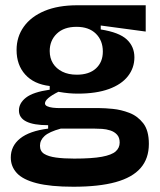

<svg xmlns="http://www.w3.org/2000/svg" viewBox="-20 -544 608 730"><path d="M259 166Q172 166 119.5 152.5Q67 139 44 114Q21 89 21 55Q21 11 56.5 -17.5Q92 -46 163 -55V-68Q108 -68 80 -82Q52 -96 52 -124Q52 -152 79 -173Q106 -194 169 -203V-217Q109 -224 76 -260.5Q43 -297 43 -354Q43 -404 70.5 -442.5Q98 -481 149.5 -502.5Q201 -524 274 -524H534V-424L363 -447V-432Q433 -421 462 -394Q491 -367 491 -326Q491 -286 466.5 -254.5Q442 -223 394 -205.5Q346 -188 276 -188Q259 -188 242 -189.5Q225 -191 202 -195Q176 -182 163.5 -171Q151 -160 151 -151Q151 -144 159.5 -140Q168 -136 181 -134.5Q194 -133 209 -133H359Q378 -133 409 -130Q440 -127 471.5 -115Q503 -103 524.5 -75.5Q546 -48 546 3Q546 59 514.5 95Q483 131 419.5 148.5Q356 166 259 166ZM262 59Q330 59 367.5 52Q405 45 420 31.5Q435 18 435 -2Q435 -21 425 -32Q415 -43 399.5 -48Q384 -53 368 -54Q352 -55 339 -55H211Q167 -43 149.5 -27Q132 -11 132 10Q132 31 148 41Q164 51 193 55Q222 59 262 59ZM272 -260Q319 -260 345 -284Q371 -308 371 -348Q371 -390 344.5 -416Q318 -442 271 -442Q223 -442 196 -416Q169 -390 169 -350Q169 -323 181.5 -303Q194 -283 217 -271.5Q240 -260 272 -260Z"/></svg>

Font: Bricolage Grotesque 60pt SemiBold
Style: Regular
Weight: 600
Version: Version 1.001;gftools[0.9.33.dev8+g029e19f]